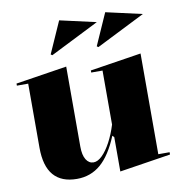

<svg xmlns="http://www.w3.org/2000/svg" viewBox="-83 -811 845 903"><g transform="rotate(-10 339.5 -360.0)"><path d="M213 14Q139 14 101.5 -29.5Q64 -73 64 -161V-467H10V-477L254 -515V-133Q254 -92 267.5 -70.5Q281 -49 303 -49Q323 -49 344.5 -70Q366 -91 385.5 -127.5Q405 -164 419 -209V-467H365V-477L609 -515V-34H663V-23L419 15V-149L411 -157Q375 -69 327 -27.5Q279 14 213 14ZM419 -579 412 -584 479 -735 652 -696ZM199 -579 192 -584 259 -735 432 -696Z"/></g></svg>

Font: Kalnia SemiBold
Style: Regular
Weight: 600
Designer: Frida Medrano
Foundry: Frida Medrano
Version: Version 1.105